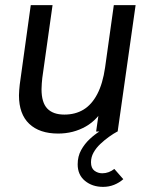

<svg xmlns="http://www.w3.org/2000/svg" viewBox="-20 -513 587 749"><path d="M207 8Q134 8 94 -30Q54 -68 54 -141Q54 -152 55 -162Q56 -172 57 -183L100 -493H185L145 -209Q144 -197 143 -187.5Q142 -178 142 -165Q142 -113 164.5 -89.5Q187 -66 231 -66Q274 -66 306 -85.5Q338 -105 359.5 -146Q381 -187 390 -250L424 -493H509L439 0H355L370 -105L391 -103Q363 -47 314.5 -19.5Q266 8 207 8ZM382 216Q340 216 311.5 192.5Q283 169 283 128Q283 97 296.5 72.5Q310 48 330.5 29Q351 10 371 -2L438 0Q423 8 405.5 20.5Q388 33 371.5 48.5Q355 64 345 82Q335 100 335 120Q335 143 348.5 153Q362 163 379 163Q392 163 404 158.5Q416 154 426 146L461 186Q445 200 425 208Q405 216 382 216Z"/></svg>

Font: Hanken Grotesk
Style: Italic
Weight: 400
Italic angle: -8°
Designer: Alfredo Marco Pradil
Foundry: Hanken Design Co.
Version: Version 3.013